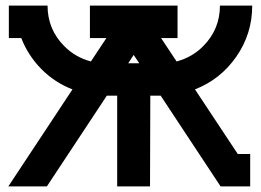

<svg xmlns="http://www.w3.org/2000/svg" viewBox="-20 -668 934 688"><path d="M832 -116.2H876.5V0H770.5L555.7 -325.2H518.6L517.6 0H399.9V-325.2H362.8L147.9 0H9.8L239.7 -347.7Q176.3 -372.1 128.4 -420.4Q80.6 -468.8 56.2 -531.7H11.7V-647.9H150.4Q150.4 -562.5 210.9 -502Q250.5 -462.4 305.7 -447.8L361.3 -531.7H302.2V-647.9H616.2V-531.7H557.1L612.8 -447.8Q668 -462.4 707.5 -502Q768.1 -562.5 768.1 -647.9H883.8Q883.8 -546.9 826.9 -465.1Q770 -383.3 678.7 -347.7ZM439.5 -441.4H479L459 -471.2Z"/></svg>

Font: Sangha Kali
Style: Regular
Weight: 400
Designer: Seslavinskaya Anna
Foundry: Popkern
Version: Version 2.000;PS 002.000;hotconv 1.0.88;makeotf.lib2.5.64775